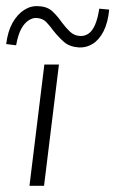

<svg xmlns="http://www.w3.org/2000/svg" viewBox="-30 -599 372 619"><path d="M113 -391H160L112 0H65ZM225 -446Q194 -448 176 -464Q158 -480 143 -499Q132 -514 120 -527Q108 -540 88 -541Q76 -542 62.5 -533.5Q49 -525 38.5 -506Q28 -487 22 -453L-10 -457Q-5 -498 10.5 -525.5Q26 -553 48 -567Q70 -581 94 -579Q123 -578 140 -561.5Q157 -545 170 -526Q182 -510 195.5 -497Q209 -484 228 -483Q242 -482 254.5 -490Q267 -498 276 -518Q285 -538 290 -571L322 -568Q318 -526 304 -498.5Q290 -471 269.5 -458Q249 -445 225 -446Z"/></svg>

Font: Josefin Sans Thin Light
Style: Italic
Weight: 300
Italic angle: -7°
Version: Version 2.000